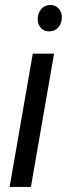

<svg xmlns="http://www.w3.org/2000/svg" viewBox="-20 -741 267 761"><path d="M102.5 0H18.1L109.9 -528.3H194.3ZM129.4 -668Q130.4 -689 143.1 -704.6Q155.8 -720.2 177.7 -721.2Q198.7 -722.2 212.4 -707Q226.1 -691.9 225.1 -669.4Q224.1 -647.9 211.2 -632.6Q198.2 -617.2 176.3 -616.7Q154.8 -615.7 141.6 -630.9Q128.4 -646 129.4 -668Z"/></svg>

Font: TypoPRO Roboto
Style: Italic
Weight: 400
Italic angle: -12°
Designer: Google
Version: Version 2.136; 2016